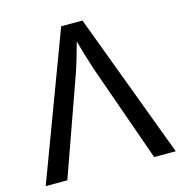

<svg xmlns="http://www.w3.org/2000/svg" viewBox="-100 -750 799 841"><g transform="rotate(-15 300.0 -329.5)"><path d="M594.7 0H496.6L341.3 -440.4Q317.9 -510.7 300.3 -576.7Q274.4 -482.4 259.3 -440.4L103 0H4.9L251.5 -658.7H348.1Z"/></g></svg>

Font: Courier New
Style: Regular
Weight: 400
Designer: Steve Matteson
Foundry: Ascender Corporation
Version: Version 2.00.3